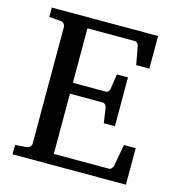

<svg xmlns="http://www.w3.org/2000/svg" viewBox="-101 -760 786 848"><g transform="rotate(15 291.5 -335.5)"><path d="M32.2 0V-43L84 -46.9Q94.7 -47.9 100.3 -54.7Q106 -61.5 106 -68.8V-602.1Q106 -609.4 100.3 -616.2Q94.7 -623 84 -624L32.2 -627.9V-670.9H518.1V-522H458L442.9 -604Q441.9 -611.3 436.8 -617.2Q431.6 -623 424.8 -623H208V-374H357.9Q364.7 -374 370.4 -379.9Q376 -385.7 376 -391.1L386.2 -460H437V-236.8H386.2L376 -306.2Q376 -311.5 370.1 -317.9Q364.3 -324.2 357.9 -324.2H208V-48.8H460.9Q467.3 -48.8 472.7 -55.7Q478 -62.5 479 -67.9L497.1 -167H550.8V0Z"/></g></svg>

Font: Charis SIL Viet
Style: Regular
Weight: 400
Foundry: SIL International
Version: Version 5.000